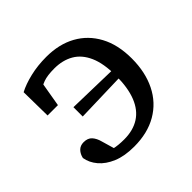

<svg xmlns="http://www.w3.org/2000/svg" viewBox="-135 -640 788 788"><g transform="rotate(-45 259.0 -246.0)"><path d="M223 12Q168 12 129.5 -4Q91 -20 68.5 -46.5Q46 -73 41 -104Q45 -123 57 -135.5Q69 -148 89 -148Q113 -148 125.5 -134Q138 -120 144 -97L169 -11L108 -61Q130 -50 155 -44Q180 -38 215 -38Q267 -38 303 -61Q339 -84 357.5 -130.5Q376 -177 376 -247Q376 -318 356.5 -362Q337 -406 301.5 -426.5Q266 -447 218 -447Q177 -447 154 -438.5Q131 -430 109 -414L145 -464L122 -330H62L60 -467Q90 -483 134 -493.5Q178 -504 228 -504Q302 -504 356.5 -474Q411 -444 441.5 -387.5Q472 -331 472 -251Q472 -172 442.5 -112.5Q413 -53 357 -20.5Q301 12 223 12ZM161 -225V-279L405 -273V-232Z"/></g></svg>

Font: Source Serif 4
Style: Regular
Weight: 400
Designer: Frank Grießhammer
Foundry: Adobe Systems Incorporated
Version: Version 4.004;hotconv 1.0.116;makeotfexe 2.5.65601